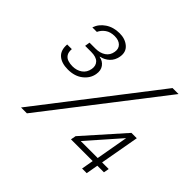

<svg xmlns="http://www.w3.org/2000/svg" viewBox="-164 -910 1112 1112"><g transform="rotate(45 392.0 -354.0)"><path d="M168 -347Q116 -347 87.5 -372Q59 -397 63 -447H101Q99 -420 109 -405Q119 -390 136.5 -384.5Q154 -379 174 -379Q208 -379 233 -396.5Q258 -414 264 -448Q269 -478 251 -496.5Q233 -515 191 -515H142L147 -546H197Q233 -546 258 -563Q283 -580 288 -612Q293 -641 275 -658.5Q257 -676 224 -676Q189 -676 166.5 -660Q144 -644 133 -620H96Q109 -659 145.5 -683.5Q182 -708 232 -708Q278 -708 307.5 -682.5Q337 -657 329 -613Q323 -580 301 -559Q279 -538 247 -531V-529Q276 -524 292.5 -501.5Q309 -479 303 -445Q296 -404 260 -375.5Q224 -347 168 -347ZM132 0 673 -700H722L180 0ZM632 0 645 -74H467L473 -106L688 -348H732L689 -107H743L737 -74H683L670 0ZM514 -107H653L688 -305Z"/></g></svg>

Font: DM Sans 16pt ExtraLight
Style: Italic
Weight: 250
Italic angle: -10°
Version: Version 4.004;gftools[0.9.30]